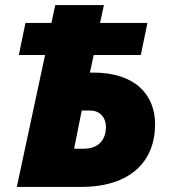

<svg xmlns="http://www.w3.org/2000/svg" viewBox="-20 -734 679 754"><path d="M46 0H299C493 0 589 -101 589 -246C589 -362 511 -449 346 -449H333L348 -518H533L559 -644H373L388 -714H197L182 -644H80L54 -518H157ZM271 -150 301 -300H333C376 -300 396 -269 396 -236C396 -182 364 -150 309 -150Z"/></svg>

Font: Noto Sans UI Black
Style: Italic
Weight: 900
Italic angle: -372°
Designer: Monotype Design Team
Foundry: Monotype Imaging Inc.
Version: Version 1.901